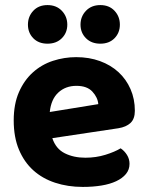

<svg xmlns="http://www.w3.org/2000/svg" viewBox="-20 -721 583 756"><path d="M186 -177Q200 -135 235 -117.5Q270 -100 316 -100Q358 -100 395 -111.5Q432 -123 455 -137Q470 -127 480 -111Q490 -95 490 -76Q490 -53 476 -36Q462 -19 437.5 -7.5Q413 4 379.5 9.5Q346 15 306 15Q247 15 197 -1.5Q147 -18 111 -50.5Q75 -83 54.5 -132Q34 -181 34 -247Q34 -311 54.5 -358Q75 -405 109.5 -436Q144 -467 188.5 -481.5Q233 -496 280 -496Q331 -496 373.5 -480.5Q416 -465 446.5 -437Q477 -409 494 -370Q511 -331 511 -285Q511 -253 494 -237Q477 -221 446 -216ZM281 -383Q238 -383 209.5 -356.5Q181 -330 176 -280L367 -311Q365 -337 344 -360Q323 -383 281 -383ZM245 -624Q245 -592 223.5 -570.5Q202 -549 167 -549Q132 -549 111 -570.5Q90 -592 90 -624Q90 -656 111 -678.5Q132 -701 167 -701Q202 -701 223.5 -678.5Q245 -656 245 -624ZM452 -624Q452 -592 431 -570.5Q410 -549 375 -549Q340 -549 318.5 -570.5Q297 -592 297 -624Q297 -656 318.5 -678.5Q340 -701 375 -701Q410 -701 431 -678.5Q452 -656 452 -624Z"/></svg>

Font: Baloo 2
Style: Bold
Weight: 700
Designer: Sarang Kulkarni and Ek Type
Foundry: Ek Type
Version: Version 1.640;hotconv 1.0.111;makeotfexe 2.5.65597; ttfautoh